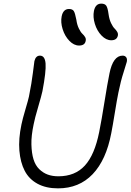

<svg xmlns="http://www.w3.org/2000/svg" viewBox="-20 -971 714 1049"><path d="M587.9 -751Q559.6 -751 534.7 -776.9Q509.8 -802.7 498.3 -840.6Q486.8 -878.4 493.2 -911.1Q501.5 -951.2 533.2 -951.2Q552.2 -951.2 560.3 -940.2Q568.4 -929.2 573.2 -893.1Q577.1 -864.7 586.9 -844.5Q596.7 -824.2 605.5 -815.7Q614.3 -807.1 620.1 -797.4Q626 -787.6 624 -776.9Q618.7 -751 587.9 -751ZM412.1 -722.2Q383.8 -722.2 358.9 -748Q334 -773.9 322.3 -811.5Q310.5 -849.1 316.9 -881.8Q325.2 -921.9 356.9 -921.9Q375.5 -921.9 382.8 -911.1Q390.1 -900.4 397 -863.8Q400.9 -835.4 410.9 -815.2Q420.9 -794.9 429.9 -786.6Q439 -778.3 444.8 -768.6Q450.7 -758.8 448.2 -748Q443.8 -722.2 412.1 -722.2ZM296.9 58.1Q231.4 58.1 185.1 33Q138.7 7.8 115 -37.8Q91.3 -83.5 85.9 -147.9Q80.6 -212.4 97.2 -291Q103 -319.8 118.9 -373.3Q134.8 -426.8 138.2 -443.8Q153.3 -519.5 159.7 -573Q166 -626.5 168 -637.2Q175.3 -667 198.2 -667Q225.6 -667 229 -623.8Q232.4 -580.6 211.9 -473.1Q207 -449.7 188.5 -386.7Q169.9 -323.7 164.1 -293Q150.4 -229.5 151.6 -181.6Q152.8 -133.8 163.1 -100.6Q173.3 -67.4 194.3 -46.9Q215.3 -26.4 241 -17.1Q266.6 -7.8 298.8 -7.8Q390.1 -7.8 443.6 -66.4Q497.1 -125 522 -250Q535.2 -315.9 550.8 -414.1Q566.4 -512.2 578.1 -569.8Q597.7 -667 649.9 -667Q662.6 -667 669.2 -658.4Q675.8 -649.9 672.9 -633.8Q670.9 -624.5 655.3 -576.4Q639.6 -528.3 627 -465.8Q619.1 -427.7 607.2 -353.8Q595.2 -279.8 587.9 -243.2Q560.1 -96.7 486.1 -19.3Q412.1 58.1 296.9 58.1Z"/></svg>

Font: Shantell Sans Bouncy
Style: Italic
Weight: 300
Italic angle: -11.31°
Designer: Stephen Nixon, Anya Danilova, Shantell Martin
Foundry: Arrow Type
Version: Version 1.006;[9816181b4]